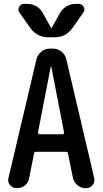

<svg xmlns="http://www.w3.org/2000/svg" viewBox="-20 -985 540 1005"><path d="M377 -964.8H391.6Q409.2 -964.8 418 -948.7Q426.8 -932.6 416 -918.9L357.4 -835.9Q324.2 -790 266.6 -790H231.4Q175.8 -790 140.6 -835.9L82 -918.9Q72.3 -932.6 80.1 -948.7Q87.9 -964.8 106.4 -964.8H121.1Q148.4 -964.8 170.9 -951.7Q193.4 -938.5 205.1 -915L248 -837.9H249H250L293 -915Q305.7 -938.5 328.1 -951.7Q350.6 -964.8 377 -964.8ZM246.1 -638.7 178.7 -291Q178.7 -288.1 180.7 -285.2Q182.6 -282.2 185.5 -282.2H307.6Q310.5 -282.2 313.5 -285.2Q316.4 -288.1 315.4 -291L248 -638.7Q248 -639.6 247.1 -639.6Q246.1 -639.6 246.1 -638.7ZM67.4 0Q45.9 0 32.2 -16.6Q18.6 -33.2 24.4 -53.7L170.9 -674.8Q176.8 -699.2 196.8 -714.8Q216.8 -730.5 241.2 -730.5H256.8Q282.2 -730.5 301.8 -714.8Q321.3 -699.2 327.1 -674.8L472.7 -54.7Q478.5 -33.2 465.3 -16.6Q452.1 0 429.7 0H427.7Q403.3 0 384.8 -16.1Q366.2 -32.2 361.3 -55.7L335.9 -181.6Q335 -189.5 326.2 -190.4H168Q160.2 -190.4 158.2 -181.6L132.8 -53.7Q128.9 -29.3 110.8 -14.6Q92.8 0 67.4 0Z"/></svg>

Font: Rounded Mgen+ 1m medium
Style: Regular
Weight: 500
Designer: [Source Han Sans]
Ryoko NISHIZUKA  (kana & ideographs); Paul D. Hunt (Latin, Greek & Cyrillic); Wenlong ZHANG  (bopomofo
Version: Version 1.059.20150602